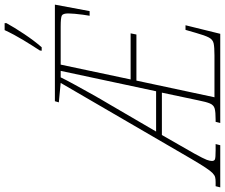

<svg xmlns="http://www.w3.org/2000/svg" viewBox="-153 -880 971 829"><g transform="rotate(-90 332.5 -465.5)"><path d="M-62 0 -57 -20H-39Q-27 -20 -18.5 -22Q-10 -24 -0.5 -33Q9 -42 23.5 -64Q38 -86 61 -125L389 -689L305 -697L310 -714H727L699 -564H679Q681 -575 683.5 -593Q686 -611 687.5 -628.5Q689 -646 689 -656Q689 -679 680 -684Q671 -689 632 -689H468L404 -387H603L598 -362H399L327 -25H508Q543 -25 559.5 -28.5Q576 -32 585 -49Q594 -66 605 -105L618 -150H638L601 0H216L221 -20H231Q263 -20 278 -24Q293 -28 300 -44Q307 -60 314 -96L347 -252H164L84 -112Q62 -72 57 -58.5Q52 -45 52 -36Q52 -26 59 -23Q66 -20 98 -20H125L120 0ZM179 -277H353L441 -689H413Q402 -666 382.5 -630.5Q363 -595 341 -555.5Q319 -516 298 -481ZM528 -771 529 -779Q550 -811 574 -850.5Q598 -890 617 -931H647V-923Q629 -890 600 -846.5Q571 -803 543 -771Z"/></g></svg>

Font: Noto Serif ExtraCondensed Thin
Style: Italic
Weight: 100
Width: 2
Italic angle: -12°
Designer: Monotype Design Team
Foundry: Monotype Imaging Inc.
Version: Version 2.013